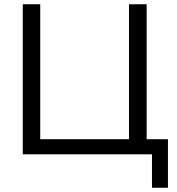

<svg xmlns="http://www.w3.org/2000/svg" viewBox="-20 -725 831 902"><path d="M694 157V0H87V-705H169V-71H586V-705H669V-71H769V157Z"/></svg>

Font: Nunito Sans
Style: Regular
Weight: 400
Designer: Vernon Adams
Foundry: Vernon Adams
Version: Version 3.101; ttfautohint (v1.8.4.7-5d5b);gftools[0.9.27]